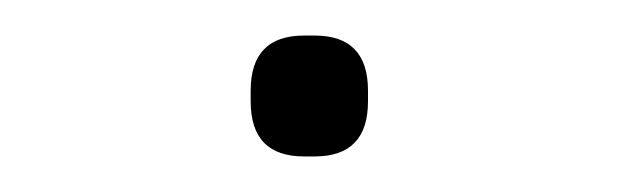

<svg xmlns="http://www.w3.org/2000/svg" viewBox="-20 -326 348 108"><path d="M121 -269V-275Q121 -306 151 -306H157Q187 -306 187 -275V-269Q187 -238 157 -238H151Q121 -238 121 -269Z"/></svg>

Font: Krub ExtraLight
Style: Regular
Weight: 275
Designer: Ekaluck Peanpanawate
Foundry: Cadson Demak Co.,Ltd.
Version: Version 1.000; ttfautohint (v1.6)